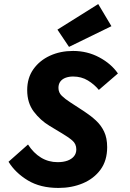

<svg xmlns="http://www.w3.org/2000/svg" viewBox="-20 -914 640 946"><path d="M268 12Q179 12 117.5 -25Q56 -62 22 -117L118 -202Q145 -160 182 -137.5Q219 -115 264 -115Q292 -115 312.5 -122.5Q333 -130 344.5 -144Q356 -158 356 -178Q356 -205 336 -222Q316 -239 282 -259L224 -294Q179 -321 146.5 -364Q114 -407 114 -470Q114 -530 144.5 -573Q175 -616 226 -639.5Q277 -663 340 -663Q410 -663 469 -631.5Q528 -600 561 -552L467 -471Q445 -498 413 -517.5Q381 -537 340 -537Q320 -537 303.5 -531Q287 -525 277.5 -512.5Q268 -500 268 -481Q268 -458 284.5 -442Q301 -426 326 -410L395 -365Q427 -344 452.5 -320.5Q478 -297 493 -265.5Q508 -234 508 -189Q508 -123 475.5 -78.5Q443 -34 388.5 -11Q334 12 268 12ZM320 -683 263 -768 464 -894 529 -785Z"/></svg>

Font: Source Code Pro ExtraBold
Style: Italic
Weight: 800
Italic angle: -11°
Monospace: yes
Designer: Paul D. Hunt, Teo Tuominen
Foundry: Adobe Systems Incorporated
Version: Version 1.016;hotconv 1.0.116;makeotfexe 2.5.65601